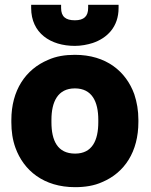

<svg xmlns="http://www.w3.org/2000/svg" viewBox="-20 -765 626 795"><path d="M27 -259C27 -221 32 -186 44 -153C78 -59 161 10 291 10C332 10 370 4 403 -11C496 -50 553 -137 553 -260V-269C553 -307 547 -342 536 -375C502 -469 420 -538 290 -538C249 -538 212 -532 179 -517C86 -478 27 -391 27 -268ZM109 -732C109 -628 189 -575 290 -575C316 -575 342 -580 364 -587C423 -607 471 -653 471 -732V-745H345V-732C345 -698 328 -681 290 -681C252 -681 233 -696 233 -732V-745H109ZM193 -259V-269C193 -343 219 -399 290 -399C361 -399 387 -344 387 -269V-259C387 -184 362 -129 291 -129C218 -129 193 -183 193 -259Z"/></svg>

Font: Asimov Pro
Style: Ult
Weight: 900
Designer: Google
Version: Version 2.000980; 2014